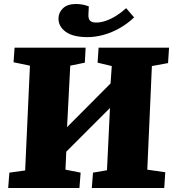

<svg xmlns="http://www.w3.org/2000/svg" viewBox="-20 -942 871 962"><path d="M531 -401 312 -182 308 -92 384 -77 378 0H21L27 -77L106 -88L130 -613L48 -630L53 -703H409L405 -628L332 -613L316 -305L534 -524L540 -611L469 -628L474 -703H827L822 -626L741 -611L718 -92L808 -79L803 0H440L446 -77L516 -89ZM419 -756Q346 -756 309.5 -782.5Q273 -809 273 -849Q273 -879 295.5 -900.5Q318 -922 361 -922Q382 -922 398.5 -918Q415 -914 425 -910L423 -869Q422 -848 431 -838.5Q440 -829 463 -829Q485 -829 511 -838Q537 -847 563 -863.5Q589 -880 612 -901Q612 -901 620 -892Q628 -883 637 -872Q646 -861 652 -855Q620 -824 580.5 -801.5Q541 -779 499.5 -767.5Q458 -756 419 -756Z"/></svg>

Font: Literata 18pt ExtraBold
Style: Italic
Weight: 800
Italic angle: -2°
Designer: Latin by Veronika Burian and Jose Scaglione. Greek by Irene Vlachou. Cyrillic by Vera Evstafieva
Foundry: TypeTogether
Version: Version 3.103;gftools[0.9.29]